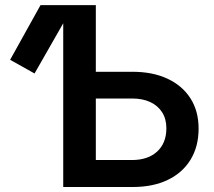

<svg xmlns="http://www.w3.org/2000/svg" viewBox="-20 -748 855 768"><path d="M118.2 -454.1 20.5 -508.8 142.1 -727.5H274.4ZM319.8 -460.9H509.3Q590.8 -460.9 650.1 -433.1Q709.5 -405.3 741.9 -354.5Q774.4 -303.7 774.4 -233.4Q774.4 -162.1 742.4 -109.6Q710.4 -57.1 651.4 -28.6Q592.3 0 511.2 0H232.9V-727.5H363.3V-107.9H507.8Q571.8 -107.9 608.6 -141.8Q645.5 -175.8 645.5 -234.9Q645.5 -272 628.7 -298.6Q611.8 -325.2 581.3 -339.6Q550.8 -354 507.8 -354H319.8Z"/></svg>

Font: Inter 18pt SemiBold
Style: Regular
Weight: 600
Designer: Rasmus Andersson
Foundry: rsms
Version: Version 4.001;git-66647c0bb